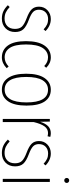

<svg xmlns="http://www.w3.org/2000/svg" viewBox="648 -1422 784 2121"><g transform="rotate(90 1040.5 -362.0)"><path d="M190.9 -530.8Q264.2 -530.8 323.2 -473.1L305.2 -451.2Q276.4 -477.5 250.5 -489.3Q224.6 -501 191.9 -501Q146 -501 116.9 -473.4Q87.9 -445.8 87.9 -398.9Q87.9 -359.4 112.3 -335.4Q136.7 -311.5 199.2 -288.1Q272.9 -260.7 303.5 -227.8Q334 -194.8 334 -136.2Q334 -70.8 292.7 -30.5Q251.5 9.8 187 9.8Q139.6 9.8 104.2 -7.3Q68.8 -24.4 38.1 -56.2L58.1 -76.2Q88.4 -47.9 117.7 -33.9Q147 -20 187 -20Q236.8 -20 268.3 -50Q299.8 -80.1 299.8 -134.8Q299.8 -184.1 275.1 -210.9Q250.5 -237.8 181.2 -264.2Q111.8 -290 83 -320.3Q54.2 -350.6 54.2 -399.9Q54.2 -456.5 93.5 -493.7Q132.8 -530.8 190.9 -530.8Z M614.7 -530.8Q679.7 -530.8 729 -480L710 -458Q668 -500 614.7 -500Q548.8 -500 510.3 -440.7Q471.7 -381.3 471.7 -256.8Q471.7 -134.8 509.5 -77.9Q547.4 -21 613.8 -21Q669.4 -21 714.8 -64.9L733.9 -43.9Q680.2 9.8 614.7 9.8Q530.8 9.8 482.9 -57.1Q435.1 -124 435.1 -256.8Q435.1 -390.6 483.4 -460.7Q531.7 -530.8 614.7 -530.8Z M971.7 -530.8Q1055.2 -530.8 1101.1 -463.6Q1147 -396.5 1147 -262.2Q1147 -128.9 1100.1 -59.6Q1053.2 9.8 970.7 9.8Q887.7 9.8 841.3 -59.3Q794.9 -128.4 794.9 -258.8Q794.9 -391.6 842.3 -461.2Q889.6 -530.8 971.7 -530.8ZM971.7 -500Q904.8 -500 867.7 -440.7Q830.6 -381.3 830.6 -258.8Q830.6 -139.2 866.9 -80.1Q903.3 -21 970.7 -21Q1038.1 -21 1075 -80.6Q1111.8 -140.1 1111.8 -262.2Q1111.8 -500 971.7 -500Z M1451.7 -530.8Q1473.1 -530.8 1492.7 -524.9L1485.8 -495.1Q1467.3 -500 1449.7 -500Q1404.3 -500 1376.2 -460.9Q1348.1 -421.9 1328.6 -340.8V0H1294.4V-520H1323.7L1325.7 -413.1Q1344.7 -472.7 1375.2 -501.7Q1405.8 -530.8 1451.7 -530.8Z M1675.3 -530.8Q1748.5 -530.8 1807.6 -473.1L1789.6 -451.2Q1760.7 -477.5 1734.9 -489.3Q1709 -501 1676.3 -501Q1630.4 -501 1601.3 -473.4Q1572.3 -445.8 1572.3 -398.9Q1572.3 -359.4 1596.7 -335.4Q1621.1 -311.5 1683.6 -288.1Q1757.3 -260.7 1787.8 -227.8Q1818.4 -194.8 1818.4 -136.2Q1818.4 -70.8 1777.1 -30.5Q1735.8 9.8 1671.4 9.8Q1624 9.8 1588.6 -7.3Q1553.2 -24.4 1522.5 -56.2L1542.5 -76.2Q1572.8 -47.9 1602.1 -33.9Q1631.3 -20 1671.4 -20Q1721.2 -20 1752.7 -50Q1784.2 -80.1 1784.2 -134.8Q1784.2 -184.1 1759.5 -210.9Q1734.9 -237.8 1665.5 -264.2Q1596.2 -290 1567.4 -320.3Q1538.6 -350.6 1538.6 -399.9Q1538.6 -456.5 1577.9 -493.7Q1617.2 -530.8 1675.3 -530.8Z M1973.1 -733.9Q1985.4 -733.9 1993.4 -725.8Q2001.5 -717.8 2001.5 -707Q2001.5 -695.3 1993.7 -687.3Q1985.8 -679.2 1973.1 -679.2Q1961.4 -679.2 1953.9 -687.3Q1946.3 -695.3 1946.3 -707Q1946.3 -717.8 1953.9 -725.8Q1961.4 -733.9 1973.1 -733.9ZM1990.2 -520V0H1956.1V-520Z"/></g></svg>

Font: Fira Sans Compressed UltraLight
Style: Regular
Weight: 200
Width: 1
Designer: Carrois Corporate & Edenspiekermann AG
Foundry: Carrois Corporate GbR & Edenspiekermann AG
Version: Version 4.203;PS 004.203;hotconv 1.0.88;makeotf.lib2.5.64775